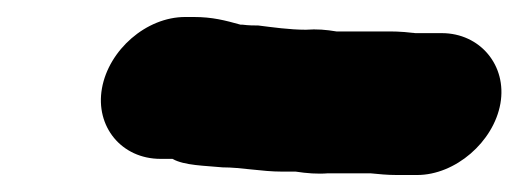

<svg xmlns="http://www.w3.org/2000/svg" viewBox="-20 -385 612 226"><path d="M169 -198H183C197 -190 222 -190 242 -188C264 -188 288 -183 312 -183H328C341 -181 354 -180 366 -181H416C426 -180 436 -179 447 -179H471C516 -179 561 -218 569 -263C577 -308 545 -346 500 -346H469C460 -347 450 -348 439 -348H376C364 -350 353 -351 340 -350C321 -350 300 -353 284 -355C279 -355 273 -355 265 -356H263C245 -361 230 -365 208 -365H198C152 -365 108 -326 100 -281C92 -236 123 -198 169 -198Z"/></svg>

Font: Blanket
Style: BlkObl
Weight: 900
Foundry: Cannot Into Space Fonts
Version: Version 0.9